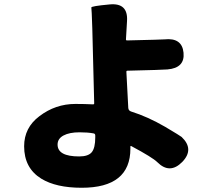

<svg xmlns="http://www.w3.org/2000/svg" viewBox="-20 -818 1040 907"><path d="M366 69Q245 69 175 26Q94 -24 94 -127Q94 -215 166 -269Q242 -327 336 -327Q379 -327 420 -325Q425 -325 425 -330L416 -684Q413 -776 411.5 -782.5Q410 -789 497 -797Q586 -806 580 -718L575 -632Q575 -627 580 -627Q751 -631 757 -632Q840 -641 847 -569Q854 -497 771 -490Q751 -488 582 -484Q577 -484 577 -479L586 -308Q587 -295 600 -291Q677 -267 760 -219Q834 -175 838 -171Q899 -113 841 -53Q782 7 723 -52Q701 -74 600 -128Q596 -130 596 -125V-116Q596 69 366 69ZM354 -79Q397 -79 413.5 -99Q430 -119 430 -169V-178Q430 -187 421 -188Q394 -193 356 -193Q308 -193 280 -178Q252 -163 252 -135Q252 -79 354 -79Z"/></svg>

Font: Resource Han Rounded KR Heavy
Style: Regular
Weight: 900
Designer: Cyano Hao (round all glyphs); Ryoko NISHIZUKA 西塚涼子 (kana, bopomofo & ideographs); Paul D. Hunt (Latin, Greek & Cyrillic)
Foundry: Cyano Hao
Version: 0.990